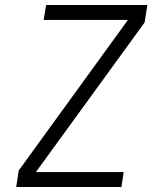

<svg xmlns="http://www.w3.org/2000/svg" viewBox="-20 -750 640 770"><path d="M45 0 55 -66 493 -670H155L165 -730H571L560 -660L124 -60H476L467 0Z"/></svg>

Font: NKDuy Mono ExtraLight
Style: Italic
Weight: 200
Italic angle: -9°
Monospace: yes
Designer: NKDuy
Foundry: NKDuy
Version: Version 2.251; ttfautohint (v1.8.4.7-5d5b)